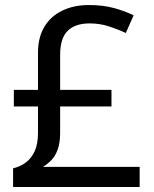

<svg xmlns="http://www.w3.org/2000/svg" viewBox="-20 -743 612 763"><path d="M334 -723Q389 -723 433 -711Q477 -699 511 -682L480 -612Q450 -626 413.5 -638Q377 -650 336 -650Q279 -650 249 -620.5Q219 -591 219 -525V-386H423V-320H219V-216Q219 -176 209.5 -149.5Q200 -123 184.5 -107Q169 -91 151 -80H535V0H32V-74Q61 -81 83 -97.5Q105 -114 118 -142.5Q131 -171 131 -215V-320H35V-386H131V-534Q131 -594 156 -636Q181 -678 227 -700.5Q273 -723 334 -723Z"/></svg>

Font: Noto Sans Cham
Style: Regular
Weight: 400
Designer: Monotype Design Team
Foundry: Monotype Imaging Inc.
Version: Version 2.002